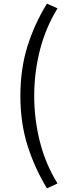

<svg xmlns="http://www.w3.org/2000/svg" viewBox="-20 -838 378 1055"><path d="M238 197Q170 85 131 -39Q92 -163 92 -311Q92 -459 130.5 -582.5Q169 -706 238 -818L296 -792Q230 -684 199 -561.5Q168 -439 168 -311Q168 -183 199 -60Q230 63 296 170Z"/></svg>

Font: Kinto Sans
Style: Regular
Weight: 400
Designer: Authors: Ryoko NISHIZUKA  (kana & ideographs); Paul D. Hunt (Latin, Greek & Cyrillic); Wenlong ZHANG  (bopomofo); Sandol
Foundry: Adobe Systems Incorporated, ookami Inc.
Version: Version 0.001